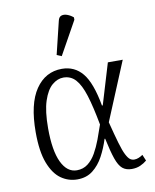

<svg xmlns="http://www.w3.org/2000/svg" viewBox="-90 -874 770 953"><g transform="rotate(-10 295.5 -398.0)"><path d="M223 10Q178 10 141 -16Q104 -42 81.5 -100.5Q59 -159 59 -256Q59 -399 108.5 -471.5Q158 -544 241 -544Q305 -544 345 -495.5Q385 -447 406 -330H410L472 -536H547L425 -242Q442 -175 454 -134Q466 -93 476.5 -72.5Q487 -52 496.5 -45Q506 -38 518 -38Q529 -38 540 -42.5Q551 -47 561 -54L574 -23Q560 -11 541 -2.5Q522 6 498 6Q469 6 451 -9Q433 -24 420 -61.5Q407 -99 393 -165H390Q376 -120 354.5 -80Q333 -40 301 -15Q269 10 223 10ZM228 -35Q260 -35 283.5 -53Q307 -71 324 -101Q341 -131 354.5 -167Q368 -203 380 -239Q363 -331 345 -388.5Q327 -446 302.5 -473Q278 -500 241 -500Q211 -500 184 -477Q157 -454 140 -402.5Q123 -351 123 -265Q123 -152 151 -93.5Q179 -35 228 -35ZM252 -606 228 -616 268 -781Q272 -800 285 -804.5Q298 -809 314.5 -803Q331 -797 345 -785V-773Z"/></g></svg>

Font: Noto Serif SemiCondensed Light
Style: Regular
Weight: 300
Width: 4
Designer: Monotype Design Team
Foundry: Monotype Imaging Inc.
Version: Version 2.013